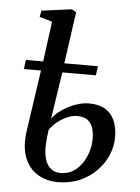

<svg xmlns="http://www.w3.org/2000/svg" viewBox="-56 -850 660 904"><g transform="rotate(5 274.0 -398.0)"><path d="M194 -283.5Q208.5 -304.5 236.2 -324.5Q264 -344.5 298.5 -357.8Q333 -371 367 -371Q412 -371 442 -353.5Q472 -336 487 -302.5Q502 -269 502 -221.5Q502 -179 484.2 -137.5Q466.5 -96 433.5 -62.5Q400.5 -29 354.5 -9Q308.5 11 251.5 11Q197.5 11 155.5 -14.5Q113.5 -40 93.8 -91Q74 -142 85 -218L127 -505.5H46L52 -549H133.5L159 -739L99 -756.5L104.5 -786.5L247 -805.5L268 -793.5L233.5 -549H392.5L386.5 -505.5H228ZM316 -307Q292.5 -307 266.8 -295.5Q241 -284 219.8 -266.2Q198.5 -248.5 187 -229.5Q184.5 -212 182.8 -193.8Q181 -175.5 180 -158Q179 -118 187.8 -90Q196.5 -62 215 -47.5Q233.5 -33 260 -33Q303 -33 333.8 -59Q364.5 -85 381 -125Q397.5 -165 397.5 -205.5Q397.5 -233.5 390.5 -256.5Q383.5 -279.5 366 -293.2Q348.5 -307 316 -307Z"/></g></svg>

Font: Merriweather 48pt
Style: Italic
Weight: 400
Italic angle: -7.8°
Version: Version 2.101